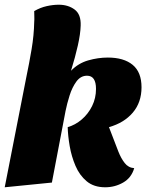

<svg xmlns="http://www.w3.org/2000/svg" viewBox="-33 -774 620 814"><path d="M-13 20 78 -444Q91 -506 101 -565.5Q111 -625 112 -680Q113 -692 112.5 -704Q112 -716 112 -727Q138 -742 165 -748Q192 -754 216 -754Q256 -754 283.5 -733.5Q311 -713 309 -665Q308 -630 297 -581Q286 -532 268 -474Q299 -506 341 -518Q383 -530 424 -530Q492 -530 529.5 -499Q567 -468 567 -404Q567 -340 530 -296.5Q493 -253 429 -235L469 -131Q480 -103 495.5 -83Q511 -63 536 -61Q524 -20 489 0Q454 20 413 20Q365 20 334.5 -5.5Q304 -31 287 -71Q270 -111 262.5 -154.5Q255 -198 254 -235Q286 -244 313.5 -267.5Q341 -291 357.5 -324.5Q374 -358 374 -397Q374 -453 336 -453Q309 -453 291 -428.5Q273 -404 262 -369Q251 -334 245 -304L187 0Z"/></svg>

Font: Sansita Swashed ExtraBold
Style: Regular
Weight: 800
Designer: Pablo Cosgaya
Foundry: Omnibus-Type
Version: Version 1.003; ttfautohint (v1.8.3)